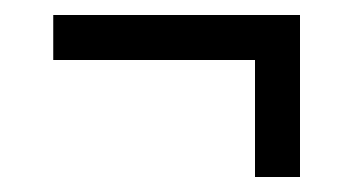

<svg xmlns="http://www.w3.org/2000/svg" viewBox="-20 -499 472 256"><path d="M320 -263V-419H51V-479H380V-263Z"/></svg>

Font: Big Shoulders Display Medium
Style: Regular
Weight: 500
Designer: Patric King
Foundry: XO Type Co
Version: Version 1.000; ttfautohint (v1.8.2)